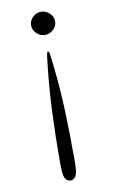

<svg xmlns="http://www.w3.org/2000/svg" viewBox="-91 -504 541 906"><g transform="rotate(-10 180.0 -51.5)"><path d="M172.9 352.5Q185.5 352.5 194.8 340.8Q204.1 329.1 206.1 297.9Q207 288.1 207 274.9Q207 261.7 207 248Q207 132.8 203.1 27.3Q199.2 -78.1 188.5 -178.7Q183.6 -218.8 181.6 -237.3Q179.7 -255.9 177.7 -260.7Q175.8 -265.6 172.9 -265.6Q169.9 -265.6 168 -260.7Q166 -255.9 163.6 -237.3Q161.1 -218.8 157.2 -179.7Q146.5 -78.1 142.1 27.3Q137.7 132.8 137.7 248Q137.7 261.7 137.7 274.9Q137.7 288.1 138.7 297.9Q139.6 329.1 149.4 340.8Q159.2 352.5 172.9 352.5ZM115.2 -400.4Q115.2 -377.9 132.8 -361.3Q150.4 -344.7 172.9 -344.7Q195.3 -344.7 212.9 -361.3Q230.5 -377.9 230.5 -400.4Q230.5 -422.9 212.9 -439.5Q195.3 -456.1 172.9 -456.1Q150.4 -456.1 132.8 -439.5Q115.2 -422.9 115.2 -400.4Z"/></g></svg>

Font: Namkio Khamti
Style: Regular
Weight: 400
Designer: Debbi Hosken
Foundry: SIL International
Version: Version 3.917